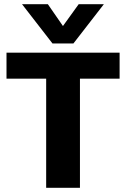

<svg xmlns="http://www.w3.org/2000/svg" viewBox="-20 -895 601 915"><path d="M230 -688 85 -875H208L280 -771L355 -875H475L330 -688ZM200 0V-520H11V-644H550V-520H361V0Z"/></svg>

Font: Kanit SemiBold
Style: Regular
Weight: 600
Designer: Katatrad Team
Foundry: CadsonDemak
Version: Version 2.000; ttfautohint (v1.8.3)